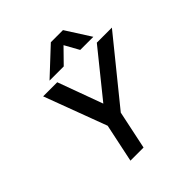

<svg xmlns="http://www.w3.org/2000/svg" viewBox="-237 -1083 1252 1252"><g transform="rotate(-45 389.0 -456.5)"><path d="M429 -913H541L650 -742H529L474 -841L377 -742H246ZM306 -266 144 -699H274L388 -388L639 -699H778L427 -266L371 0H250Z"/></g></svg>

Font: Prompt Medium
Style: Italic
Weight: 500
Italic angle: -12°
Designer: Katatrad Team
Foundry: CadsonDemak
Version: Version 1.001